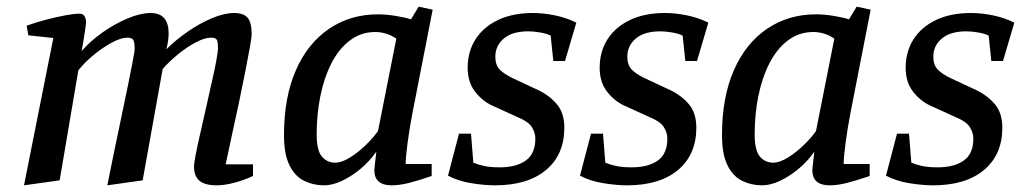

<svg xmlns="http://www.w3.org/2000/svg" viewBox="-20 -547 3071 576"><path d="M52 9 140 -433 65 -441 60 -470Q88 -480 118.5 -488Q149 -496 176 -501Q203 -506 219 -506Q226 -506 230.5 -502Q235 -498 236.5 -492Q238 -486 238 -481Q238 -475 235.5 -458Q233 -441 230 -422.5Q227 -404 225 -394Q251 -424 288 -450Q325 -476 363.5 -492Q402 -508 432 -508Q459 -508 472.5 -492.5Q486 -477 486 -446Q486 -440 484.5 -427Q483 -414 479 -399Q507 -427 543 -452Q579 -477 616 -492.5Q653 -508 682 -508Q711 -508 723 -493.5Q735 -479 735 -445Q735 -435 729.5 -404.5Q724 -374 715.5 -330.5Q707 -287 696.5 -237.5Q686 -188 675.5 -140.5Q665 -93 657 -54H739V-19Q711 -6 682 1.5Q653 9 629 9Q610 9 594.5 4Q579 -1 570.5 -13.5Q562 -26 562 -48Q562 -56 567 -82.5Q572 -109 580.5 -145.5Q589 -182 598 -223Q607 -264 615.5 -301Q624 -338 629 -365.5Q634 -393 634 -402Q634 -419 631 -426.5Q628 -434 613 -434Q594 -434 567.5 -420Q541 -406 514.5 -384.5Q488 -363 468 -340L408 -6L302 9Q312 -41 323 -95Q334 -149 345 -200Q356 -251 364.5 -294Q373 -337 378.5 -365Q384 -393 384 -400Q384 -418 380.5 -426Q377 -434 362 -434Q343 -434 316 -419.5Q289 -405 261.5 -382.5Q234 -360 215 -336L159 -6Z M952 9Q920 9 892.5 -4.5Q865 -18 848.5 -51Q832 -84 832 -142Q832 -255 867.5 -336Q903 -417 967 -460.5Q1031 -504 1114 -504Q1138 -504 1166 -499.5Q1194 -495 1213 -489L1236 -527L1278 -518L1217 -206Q1208 -159 1202.5 -116.5Q1197 -74 1197 -55H1275V-19Q1234 -5 1206 2Q1178 9 1155 9Q1129 9 1116 -2.5Q1103 -14 1103 -36Q1103 -39 1104 -48.5Q1105 -58 1106.5 -70Q1108 -82 1109 -92Q1088 -62 1060.5 -39.5Q1033 -17 1005 -4Q977 9 952 9ZM986 -59Q1005 -59 1030 -74.5Q1055 -90 1078 -112.5Q1101 -135 1114 -154L1169 -431Q1155 -441 1138.5 -446Q1122 -451 1106 -451Q1063 -451 1029.5 -425.5Q996 -400 974 -356.5Q952 -313 941 -258.5Q930 -204 930 -144Q930 -96 945.5 -77.5Q961 -59 986 -59Z M1465 9Q1433 9 1393.5 2.5Q1354 -4 1324 -20L1357 -146H1393L1400 -59Q1414 -53 1432.5 -49Q1451 -45 1479 -45Q1529 -45 1557.5 -65.5Q1586 -86 1586 -131Q1586 -150 1575 -166.5Q1564 -183 1532 -196L1455 -231Q1426 -245 1404.5 -273Q1383 -301 1383 -344Q1383 -392 1406.5 -429Q1430 -466 1474 -487Q1518 -508 1579 -508Q1610 -508 1644.5 -501Q1679 -494 1709 -479L1675 -364H1640L1632 -440Q1621 -446 1601 -449.5Q1581 -453 1565 -453Q1517 -453 1491.5 -431.5Q1466 -410 1466 -377Q1466 -352 1479 -338.5Q1492 -325 1519 -312L1594 -277Q1628 -261 1650.5 -234.5Q1673 -208 1673 -164Q1673 -83 1618 -37Q1563 9 1465 9Z M1861 9Q1829 9 1789.5 2.5Q1750 -4 1720 -20L1753 -146H1789L1796 -59Q1810 -53 1828.5 -49Q1847 -45 1875 -45Q1925 -45 1953.5 -65.5Q1982 -86 1982 -131Q1982 -150 1971 -166.5Q1960 -183 1928 -196L1851 -231Q1822 -245 1800.5 -273Q1779 -301 1779 -344Q1779 -392 1802.5 -429Q1826 -466 1870 -487Q1914 -508 1975 -508Q2006 -508 2040.5 -501Q2075 -494 2105 -479L2071 -364H2036L2028 -440Q2017 -446 1997 -449.5Q1977 -453 1961 -453Q1913 -453 1887.5 -431.5Q1862 -410 1862 -377Q1862 -352 1875 -338.5Q1888 -325 1915 -312L1990 -277Q2024 -261 2046.5 -234.5Q2069 -208 2069 -164Q2069 -83 2014 -37Q1959 9 1861 9Z M2266 9Q2234 9 2206.5 -4.5Q2179 -18 2162.5 -51Q2146 -84 2146 -142Q2146 -255 2181.5 -336Q2217 -417 2281 -460.5Q2345 -504 2428 -504Q2452 -504 2480 -499.5Q2508 -495 2527 -489L2550 -527L2592 -518L2531 -206Q2522 -159 2516.5 -116.5Q2511 -74 2511 -55H2589V-19Q2548 -5 2520 2Q2492 9 2469 9Q2443 9 2430 -2.5Q2417 -14 2417 -36Q2417 -39 2418 -48.5Q2419 -58 2420.5 -70Q2422 -82 2423 -92Q2402 -62 2374.5 -39.5Q2347 -17 2319 -4Q2291 9 2266 9ZM2300 -59Q2319 -59 2344 -74.5Q2369 -90 2392 -112.5Q2415 -135 2428 -154L2483 -431Q2469 -441 2452.5 -446Q2436 -451 2420 -451Q2377 -451 2343.5 -425.5Q2310 -400 2288 -356.5Q2266 -313 2255 -258.5Q2244 -204 2244 -144Q2244 -96 2259.5 -77.5Q2275 -59 2300 -59Z M2779 9Q2747 9 2707.5 2.5Q2668 -4 2638 -20L2671 -146H2707L2714 -59Q2728 -53 2746.5 -49Q2765 -45 2793 -45Q2843 -45 2871.5 -65.5Q2900 -86 2900 -131Q2900 -150 2889 -166.5Q2878 -183 2846 -196L2769 -231Q2740 -245 2718.5 -273Q2697 -301 2697 -344Q2697 -392 2720.5 -429Q2744 -466 2788 -487Q2832 -508 2893 -508Q2924 -508 2958.5 -501Q2993 -494 3023 -479L2989 -364H2954L2946 -440Q2935 -446 2915 -449.5Q2895 -453 2879 -453Q2831 -453 2805.5 -431.5Q2780 -410 2780 -377Q2780 -352 2793 -338.5Q2806 -325 2833 -312L2908 -277Q2942 -261 2964.5 -234.5Q2987 -208 2987 -164Q2987 -83 2932 -37Q2877 9 2779 9Z"/></svg>

Font: Manuale Medium
Style: Italic
Weight: 500
Italic angle: -11°
Version: Version 1.002